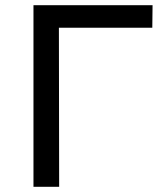

<svg xmlns="http://www.w3.org/2000/svg" viewBox="-20 -720 618 740"><path d="M109 0H208L207 -613H567L568 -700H109Z"/></svg>

Font: Chess Sans Medium
Style: Regular
Weight: 500
Designer: Wolf Bōese
Foundry: Wolf Bōese
Version: Version 7.223;Glyphs 3.3 (3306)